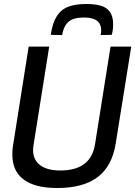

<svg xmlns="http://www.w3.org/2000/svg" viewBox="-20 -934 679 964"><path d="M267 10Q156 10 99 -32.5Q42 -75 42 -157Q42 -169 42.5 -179.5Q43 -190 46 -207L124 -700H227L148 -203Q139 -143 174.5 -110.5Q210 -78 283 -78Q436 -78 457 -209L535 -700H639L561 -214Q543 -100 470.5 -45Q398 10 267 10ZM413 -914Q457 -914 487 -905Q517 -896 532.5 -873.5Q548 -851 548 -812Q548 -798 546.5 -785Q545 -772 541 -759L485 -758Q487 -766 487.5 -772Q488 -778 488 -785Q487 -807 476.5 -820.5Q466 -834 446.5 -840Q427 -846 402 -846Q365 -846 343 -836.5Q321 -827 309 -807Q297 -787 292 -758L235 -759Q243 -818 265 -852.5Q287 -887 323.5 -900.5Q360 -914 413 -914Z"/></svg>

Font: Georama ExtraCondensed Thin Medium
Style: Italic
Weight: 500
Italic angle: -9°
Version: Version 1.001